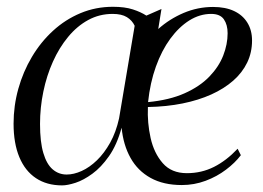

<svg xmlns="http://www.w3.org/2000/svg" viewBox="-20 -536 776 566"><path d="M456 -509.5 446.5 -450.5Q479.5 -480 521.2 -497.8Q563 -515.5 608 -515.5Q644.5 -515.5 670 -503.5Q695.5 -491.5 709.2 -469.2Q723 -447 723 -416.5Q723 -381.5 708.8 -351.8Q694.5 -322 667.5 -298.2Q640.5 -274.5 602.8 -257.5Q565 -240.5 518 -231Q471 -221.5 416 -220.5Q414 -174 424 -129.2Q434 -84.5 459.8 -55Q485.5 -25.5 531 -25.5Q574 -25.5 610.8 -44Q647.5 -62.5 680.5 -97.5L690 -78.5Q673 -56 646.2 -35.8Q619.5 -15.5 586 -3Q552.5 9.5 516 9.5Q462 9.5 424 -11.5Q386 -32.5 364.8 -70.5Q343.5 -108.5 338.5 -159.5Q324.5 -108.5 301.2 -75.5Q278 -42.5 252.2 -23.8Q226.5 -5 202.8 2.8Q179 10.5 163 10.5Q118 10.5 86 -10.8Q54 -32 37 -72.8Q20 -113.5 20 -171.5Q20 -224 34 -274.2Q48 -324.5 74 -368.2Q100 -412 136.2 -445.2Q172.5 -478.5 217.2 -497.2Q262 -516 313 -516Q348 -516 371.8 -508.2Q395.5 -500.5 411.5 -490ZM331 -187 377 -460Q369.5 -476 354 -485.5Q338.5 -495 312 -495Q273 -495 240 -477Q207 -459 180.8 -427.2Q154.5 -395.5 136 -354.2Q117.5 -313 107.8 -266Q98 -219 98 -170.5Q98 -117.5 107.8 -84.8Q117.5 -52 135.2 -36.8Q153 -21.5 176.5 -21.5Q197.5 -21.5 220.8 -32Q244 -42.5 265.8 -63.5Q287.5 -84.5 304.8 -115.5Q322 -146.5 331 -187ZM602.5 -495Q569 -495 538.2 -475.8Q507.5 -456.5 482 -421.8Q456.5 -387 439.5 -339.5Q422.5 -292 416.5 -235Q479.5 -241 524.2 -261Q569 -281 597 -310Q625 -339 638 -372.2Q651 -405.5 651 -438Q651 -463 640 -479Q629 -495 602.5 -495Z"/></svg>

Font: Merriweather 144pt Light
Style: Italic
Weight: 300
Italic angle: -7.8°
Version: Version 2.101